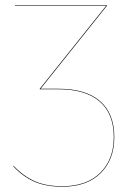

<svg xmlns="http://www.w3.org/2000/svg" viewBox="-20 -700 504 729"><path d="M414 -179Q414 -94 362 -42.5Q310 9 217 9Q154 9 110 -10.5Q66 -30 30 -69L32 -70Q68 -32 111 -12.5Q154 7 217 7Q309 7 360.5 -44Q412 -95 412 -179Q412 -268 358.5 -314.5Q305 -361 202 -361H131V-363L383 -678H37V-680H386V-678L134 -363H202Q306 -363 360 -316Q414 -269 414 -179Z"/></svg>

Font: FiraGO Two
Style: Regular
Weight: 100
Designer: bBox Type
Foundry: bBox Type GmbH
Version: Version 1.001